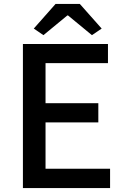

<svg xmlns="http://www.w3.org/2000/svg" viewBox="-20 -962 640 982"><path d="M97.2 0V-736.8H532.2V-639.2H212.9V-434.1H482.9V-335.9H212.9V-99.1H543V0ZM202.1 -782.2 152.8 -815.9 264.2 -941.9H388.2L500 -815.9L450.2 -782.2L328.1 -882.8H324.2Z"/></svg>

Font: Source Han Sans CN Medium
Style: Regular
Weight: 500
Designer: Ryoko NISHIZUKA  (kana, bopomofo & ideographs); Paul D. Hunt (Latin, Greek & Cyrillic); Sandoll Communications , Soo-you
Foundry: Adobe
Version: Version 2.004;hotconv 1.0.118;makeotfexe 2.5.65603